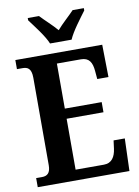

<svg xmlns="http://www.w3.org/2000/svg" viewBox="-100 -997 770 1062"><g transform="rotate(-10 285.5 -465.5)"><path d="M229 -771H350C369 -816 419 -880 447 -918V-931H384C360 -905 315 -866 289 -835C263 -866 219 -905 195 -931H132V-918C160 -880 211 -816 229 -771ZM24 0H539L545 -182H482L476 -136C470 -92 451 -59 406 -59H247V-345H454V-402H247V-655H382C428 -655 444 -626 448 -578L452 -532H515L512 -714H24V-663H55C82 -663 105 -655 105 -600V-109C105 -66 87 -51 57 -51H24Z"/></g></svg>

Font: Noto Serif Myanmar Condensed
Style: Bold
Weight: 700
Width: 3
Designer: Ben Mitchell and the Monotype Design Team
Foundry: Monotype Imaging Inc.
Version: Version 2.106